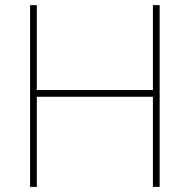

<svg xmlns="http://www.w3.org/2000/svg" viewBox="-20 -731 742 751"><path d="M604.5 0H578.1V-352.5H124V0H97.7V-710.9H124V-378.9H578.1V-710.9H604.5Z"/></svg>

Font: TypoPRO Roboto
Style: Regular
Weight: 250
Designer: Google
Version: Version 2.136; 2016